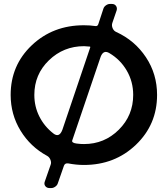

<svg xmlns="http://www.w3.org/2000/svg" viewBox="-20 -831 850 973"><path d="M547 -811Q561 -811 568 -801Q575 -791 571 -778L549 -714Q545 -701 551 -687.5Q557 -674 569 -669Q663 -626 719.5 -541Q776 -456 776 -350Q776 -200 669 -97.5Q562 5 405 5Q367 5 325 -3Q309 -5 304 9L273 98Q270 108 260 115Q250 122 240 122H231Q217 122 209.5 112Q202 102 207 89L237 3Q241 -8 235.5 -21.5Q230 -35 219 -41Q134 -87 84 -169Q34 -251 34 -350Q34 -500 141 -601.5Q248 -703 405 -703Q436 -703 463 -699Q474 -697 478 -708L504 -787Q507 -797 517 -804Q527 -811 537 -811ZM154 -350Q154 -291 179.5 -240.5Q205 -190 250 -155Q280 -131 296 -173L437 -590Q439 -595 434 -595Q416 -597 406 -597Q302 -597 228 -525.5Q154 -454 154 -350ZM406 -101Q509 -101 582 -173.5Q655 -246 655 -350Q655 -417 622.5 -473Q590 -529 534 -562Q504 -580 490 -543L346 -119Q344 -113 350 -109Q356 -105 368.5 -103.5Q381 -102 388.5 -101.5Q396 -101 406 -101Z"/></svg>

Font: Trueno
Style: Round
Weight: 400
Designer: Julieta Ulanovsky, Jasper
Foundry: Julieta Ulanovsky, Cannot Into Space Fonts
Version: Version 3.001